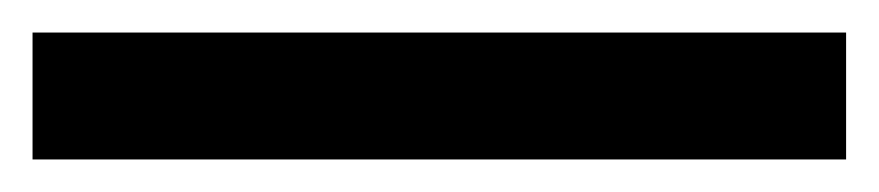

<svg xmlns="http://www.w3.org/2000/svg" viewBox="-20 59 540 118"><path d="M0 79H500V157H0Z"/></svg>

Font: Noto Sans Mono UI Cond
Style: Regular
Weight: 400
Width: 3
Monospace: yes
Designer: Monotype Design team
Foundry: Monotype Imaging Inc.
Version: Version 1.000